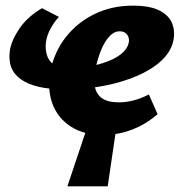

<svg xmlns="http://www.w3.org/2000/svg" viewBox="-20 -463 642 681"><path d="M219 198 294 -26H395L362 198ZM348 16Q277 16 230.5 -14.5Q184 -45 165.5 -96.5Q147 -148 159 -212Q173 -280 214 -332Q255 -384 316 -413.5Q377 -443 451 -443Q513 -443 547 -425Q581 -407 591.5 -377.5Q602 -348 594 -315Q585 -278 551.5 -247Q518 -216 465.5 -193.5Q413 -171 348 -158.5Q283 -146 211 -146Q105 -146 55 -181Q5 -216 15 -284Q21 -321 49 -362Q77 -403 129 -434L189 -403Q172 -385 159 -361Q146 -337 143 -313Q140 -291 146 -269Q152 -247 171 -233.5Q190 -220 223 -220Q258 -220 293.5 -226.5Q329 -233 360 -244.5Q391 -256 411 -272.5Q431 -289 436 -309Q439 -320 436 -330Q433 -340 425 -346Q417 -352 404 -352Q385 -352 368.5 -334.5Q352 -317 339.5 -287.5Q327 -258 319 -221Q312 -186 316 -158.5Q320 -131 340.5 -115.5Q361 -100 402 -100Q427 -100 454 -107Q481 -114 508 -128L539 -58Q505 -29 471 -13Q437 3 405.5 9.5Q374 16 348 16Z"/></svg>

Font: Ysabeau Black
Style: Italic
Weight: 900
Italic angle: -12°
Version: Version 2.000;gftools[0.9.27.dev2+g8671c4b]